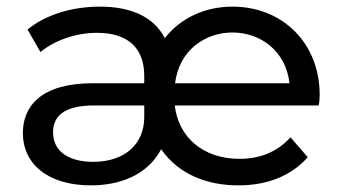

<svg xmlns="http://www.w3.org/2000/svg" viewBox="-20 -554 1034 579"><path d="M415 -201C415 -119 356 -66 261 -66C185 -66 140 -99 140 -155C140 -200 168 -236 264 -236H415ZM508 -303C520 -402 598 -456 681 -456C765 -456 842 -401 853 -303ZM254 5C337 5 423 -23 466 -104C518 -29 603 5 699 5C786 5 859 -24 908 -80L856 -140C816 -96 765 -75 702 -75C593 -75 518 -140 507 -236H941C943 -245 944 -255 944 -268C944 -423 833 -534 681 -534C596 -534 523 -498 477 -439C445 -501 379 -534 281 -534C198 -534 118 -510 63 -465L102 -397C144 -432 208 -455 273 -455C367 -455 415 -408 415 -325V-303H260C103 -303 49 -233 49 -153C49 -59 125 5 254 5Z"/></svg>

Font: Montserrat-Alt1 Med
Style: Regular
Weight: 500
Designer: Differentunic
Foundry: Differentunic
Version: Version 7.222